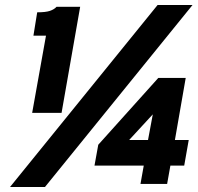

<svg xmlns="http://www.w3.org/2000/svg" viewBox="-20 -732 786 764"><path d="M108 -283 163 -590H113L128 -683Q162 -683 178.8 -688.8Q195.5 -694.5 205 -705H299L225 -283ZM20 12 607 -712H746L159 12ZM539 0 552 -73H356L371 -156L610 -422H719L676 -175H731L713 -73H658L645 0ZM494 -175H569L588 -277Z"/></svg>

Font: Overpass Black
Style: Italic
Weight: 900
Italic angle: -10°
Designer: Delve Withrington, Dave Bailey, Thomas Jockin
Foundry: Delve Fonts LLC
Version: Version 4.000